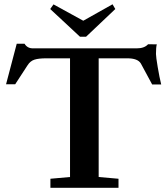

<svg xmlns="http://www.w3.org/2000/svg" viewBox="-20 -893 794 913"><path d="M360.4 -718.3 218.8 -850.1 234.4 -872.1 376 -794.4 515.1 -872.6 528.3 -850.1 389.2 -718.3ZM219.7 0V-43L313 -51.3V-615.7H199.2Q164.1 -615.7 144 -609.4Q124 -603 111.3 -583L52.2 -492.2H8.8L59.6 -685.1H96.7Q109.9 -663.1 136.2 -663.1H630.4Q666.5 -663.1 684.1 -682.6L725.6 -682.1Q721.7 -668.9 721.7 -636.2Q721.7 -623 730 -573.7Q738.3 -524.4 746.6 -491.2H703.6L649.9 -590.8Q635.3 -615.7 585.4 -615.7H449.2V-51.3L543.5 -43V0Z"/></svg>

Font: Elstob 6pt SemiBold
Style: Regular
Weight: 600
Designer: Peter S. Baker
Version: Version 1.015